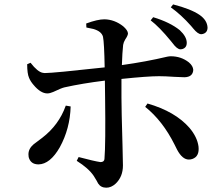

<svg xmlns="http://www.w3.org/2000/svg" viewBox="-20 -831 1040 893"><path d="M680.7 -736.3 692.4 -751Q770.5 -727.5 816.4 -690.4Q848.6 -660.2 848.6 -631.8Q848.6 -608.4 827.1 -602.5Q823.2 -601.6 819.3 -601.6Q803.7 -601.6 782.2 -630.9Q780.3 -632.8 774.4 -640.6Q720.7 -706.1 680.7 -736.3ZM286.1 -339.8 308.6 -335.9Q305.7 -232.4 257.8 -145.5Q212.9 -67.4 159.2 -66.4Q122.1 -66.4 113.3 -100.6Q112.3 -107.4 112.3 -113.3Q112.3 -139.6 136.7 -160.2Q141.6 -163.1 152.3 -171.9Q168 -183.6 176.8 -190.4Q253.9 -250 285.2 -337.9Q286.1 -338.9 286.1 -339.8ZM381.8 -703.1 380.9 -721.7Q433.6 -741.2 465.8 -741.2Q512.7 -740.2 552.7 -709Q574.2 -690.4 575.2 -675.8Q575.2 -666 562.5 -647.5Q554.7 -634.8 552.7 -622.1Q548.8 -586.9 546.9 -528.3Q659.2 -543.9 757.8 -567.4Q767.6 -569.3 774.4 -569.3Q822.3 -569.3 858.4 -541Q877.9 -524.4 878.9 -505.9Q877 -472.7 837.9 -471.7Q822.3 -471.7 791 -473.6Q748 -476.6 719.7 -476.6Q667 -476.6 544.9 -463.9V-377.9Q544.9 -321.3 549.8 -154.3Q551.8 -74.2 551.8 -61.5Q551.8 -8.8 517.6 23.4Q497.1 42 474.6 42Q449.2 42 436.5 22.5Q434.6 18.6 429.7 9.8Q420.9 -4.9 416 -12.7Q392.6 -47.9 336.9 -83L345.7 -100.6Q418.9 -81.1 447.3 -77.1Q463.9 -77.1 465.8 -90.8Q471.7 -161.1 468.8 -378.9Q468.8 -425.8 467.8 -456.1Q364.3 -443.4 280.3 -424.8Q266.6 -421.9 227.5 -403.3Q211.9 -396.5 200.2 -396.5Q168.9 -396.5 135.7 -436.5Q122.1 -452.1 115.2 -468.8Q106.4 -488.3 106.4 -532.2L122.1 -539.1Q155.3 -496.1 179.7 -492.2Q184.6 -491.2 188.5 -491.2Q227.5 -491.2 466.8 -517.6Q464.8 -631.8 459 -660.2Q452.1 -685.5 414.1 -696.3Q401.4 -699.2 381.8 -703.1ZM655.3 -334 666 -349.6Q794.9 -312.5 861.3 -236.3Q897.5 -193.4 903.3 -149.4Q908.2 -103.5 875 -91.8Q867.2 -88.9 858.4 -88.9Q828.1 -88.9 803.7 -134.8Q802.7 -136.7 792 -158.2Q736.3 -269.5 655.3 -334ZM774.4 -796.9 785.2 -810.5Q868.2 -789.1 908.2 -761.7Q943.4 -737.3 945.3 -703.1Q945.3 -678.7 922.9 -672.9Q918.9 -671.9 916 -671.9Q900.4 -671.9 878.9 -698.2Q877 -700.2 874 -704.1Q870.1 -709 868.2 -710.9Q822.3 -762.7 774.4 -796.9Z"/></svg>

Font: GenYoMin JP SemiBold
Style: Regular
Weight: 600
Version: Version 1.001;PS 1;hotconv 16.6.51;makeotf.lib2.5.65220 DEVE